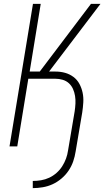

<svg xmlns="http://www.w3.org/2000/svg" viewBox="-20 -755 540 990"><path d="M149 215V178Q170 178 191.5 174.5Q213 171 233.5 161.5Q254 152 271.5 136.5Q289 121 301 102Q313 83 320.5 62.5Q328 42 331 20L365 -181Q368 -201 369 -221Q370 -241 367 -260Q364 -279 356.5 -296Q349 -313 335.5 -325.5Q322 -338 303.5 -343.5Q285 -349 265 -349H126L69 0H29L150 -735H190L133 -386H185L449 -735H498L233 -386H266Q292 -386 315.5 -379.5Q339 -373 358.5 -358.5Q378 -344 389.5 -322.5Q401 -301 406 -277Q411 -253 409.5 -227Q408 -201 404 -175L370 26Q366 52 357.5 77Q349 102 333.5 125Q318 148 296.5 166Q275 184 251 195Q227 206 200.5 210.5Q174 215 149 215Z"/></svg>

Font: Iosevka Term Curly XLt Obl
Style: Regular
Weight: 200
Italic angle: -9°
Designer: Belleve Invis
Foundry: Belleve Invis
Version: Version 32.3.0